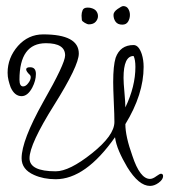

<svg xmlns="http://www.w3.org/2000/svg" viewBox="-20 -571 556 631"><path d="M473 40Q436 40 398 -22Q382 -49 371.5 -73.5Q361 -98 358 -120Q261 18 163 18Q123 18 92 4Q51 -14 51 -51Q51 -109 122 -236Q194 -362 194 -389Q194 -429 131 -429Q44 -429 44 -309Q44 -287 56 -287Q65 -287 73 -298Q81 -308 81 -318Q81 -320 79 -324Q66 -336 66 -343Q66 -350 79 -350Q98 -350 98 -328Q98 -306 86 -283Q71 -255 51 -255Q28 -255 15 -284Q11 -295 8 -307Q5 -319 5 -332Q5 -381 39 -420Q73 -458 122 -458Q239 -458 239 -395Q239 -355 158 -226Q77 -97 77 -51Q77 -8 163 -8Q208 -8 282 -67Q356 -126 356 -170Q356 -181 355.5 -197Q355 -213 354 -235Q353 -258 352.5 -274Q352 -290 352 -301Q352 -355 360 -381Q375 -423 419 -423Q436 -423 446 -393Q452 -374 452 -351Q452 -261 392 -163Q392 -123 415 -59Q440 17 473 17Q482 17 494 8Q505 0 509 0Q516 0 516 8Q516 19 501 30Q487 40 473 40ZM392 -218Q425 -287 425 -351Q425 -375 419 -387Q386 -387 386 -315Q386 -299 389 -267Q392 -234 392 -218ZM382 -490Q367 -490 360 -499.5Q353 -509 353 -522Q353 -532 366.5 -541.5Q380 -551 385 -551Q396 -551 401.5 -542Q407 -533 407 -522Q407 -510 401 -500Q395 -490 382 -490ZM272 -491Q267 -491 258.5 -496Q250 -501 249 -505Q249 -508 248.5 -512Q248 -516 248 -520Q248 -529 251.5 -537.5Q255 -546 268 -546Q274 -546 278 -545Q291 -542 296.5 -534.5Q302 -527 302 -518Q302 -508 294.5 -499.5Q287 -491 272 -491Z"/></svg>

Font: Ole
Style: Regular
Weight: 400
Designer: Robert E. Leuschke
Foundry: Robert E. Leuschke
Version: Version 1.010; ttfautohint (v1.8.3)